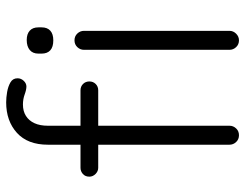

<svg xmlns="http://www.w3.org/2000/svg" viewBox="-104 -672 776 607"><g transform="rotate(-90 283.5 -368.0)"><path d="M264 -736Q279 -736 296.5 -733Q314 -730 327 -722.5Q340 -715 340 -700Q340 -689 332 -680.5Q324 -672 314 -672Q304 -672 289 -677.5Q274 -683 257 -683Q236 -683 221 -673.5Q206 -664 198 -646.5Q190 -629 190 -604V-30Q190 -18 181.5 -9Q173 0 160 0Q147 0 138.5 -9Q130 -18 130 -30V-604Q130 -668 167.5 -702Q205 -736 264 -736ZM302 -501Q314 -501 322 -493Q330 -485 330 -473Q330 -461 322 -453Q314 -445 302 -445H57Q46 -445 37.5 -453.5Q29 -462 29 -473Q29 -486 37.5 -493.5Q46 -501 57 -501ZM490 -30Q490 -18 481 -9Q472 0 460 0Q447 0 438.5 -9Q430 -18 430 -30V-490Q430 -502 438.5 -511Q447 -520 460 -520Q473 -520 481.5 -511Q490 -502 490 -490ZM460 -587Q439 -587 428.5 -596.5Q418 -606 418 -624V-634Q418 -652 429.5 -661.5Q441 -671 461 -671Q480 -671 490.5 -661.5Q501 -652 501 -634V-624Q501 -606 490.5 -596.5Q480 -587 460 -587Z"/></g></svg>

Font: Quicksand Light
Style: Regular
Weight: 400
Version: Version 3.004